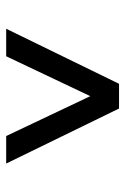

<svg xmlns="http://www.w3.org/2000/svg" viewBox="88 -804 405 621"><g transform="rotate(90 290.5 -493.5)"><path d="M509 -311 331 -676H251L73 -311H162L291 -583L420 -311Z"/></g></svg>

Font: XITS Math
Style: Bold
Weight: 700
Designer: MicroPress Inc., with final additions and corrections provided by Coen Hoffman, Elsevier (retired)
Version: Version 1.302